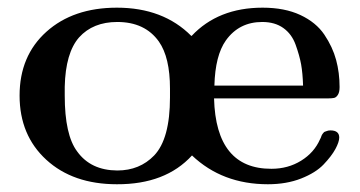

<svg xmlns="http://www.w3.org/2000/svg" viewBox="-20 -473 934 498"><path d="M283.2 -453.1Q403.3 -453.1 476.1 -379.9H477.1Q545.9 -453.1 661.1 -453.1Q718.3 -453.1 759 -434.1Q799.8 -415 821.3 -383.1Q842.8 -351.1 851.8 -317.6Q860.8 -284.2 860.8 -247.1Q860.8 -233.9 856.4 -227.1Q852.1 -220.2 846.4 -219Q840.8 -217.8 831.1 -217.8H535.2Q540 -34.7 684.1 -35.2Q727.1 -35.2 761 -56.2Q794.9 -77.1 810.1 -111.8Q811 -112.8 812 -115.5Q813 -118.2 813.5 -119.6Q814 -121.1 814.9 -123Q815.9 -125 816.9 -126Q817.9 -127 819.3 -128.9Q820.8 -130.9 822.5 -131.3Q824.2 -131.8 826.7 -132.8Q829.1 -133.8 831.5 -134.3Q834 -134.8 836.9 -134.8Q859.9 -134.8 859.9 -116.2Q859.9 -105 849.9 -86.4Q839.8 -67.9 819.3 -46.4Q798.8 -24.9 761 -10Q723.1 4.9 674.8 4.9Q556.6 4.9 478 -69.8Q409.2 5.4 283.2 4.9Q169.4 4.9 100.1 -58.6Q30.8 -122.1 30.8 -225.1Q30.8 -328.1 100.3 -390.6Q169.9 -453.1 283.2 -453.1ZM147.9 -225.1Q147.9 -123 180.2 -80.1Q215.3 -31.2 284.2 -30.8Q342.3 -30.8 379.9 -69.8Q420.9 -112.8 420.9 -220.2V-243.2Q420.9 -324.2 392.1 -365.2Q356 -416 284.2 -416Q221.2 -416 185.1 -376Q149.9 -335.9 147.9 -248ZM536.1 -251H766.1Q765.1 -283.2 761 -306.2Q756.8 -329.1 746.8 -356.9Q736.8 -384.8 714.8 -400.4Q692.9 -416 660.2 -416Q600.1 -416 565.9 -368.2Q538.1 -329.1 536.1 -251Z"/></svg>

Font: CMU Serif
Style: Bold
Weight: 700
Version: Version 0.7.0